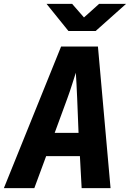

<svg xmlns="http://www.w3.org/2000/svg" viewBox="-39 -970 670 990"><path d="M-19 0 276 -730H466L531 0H382L373 -165H199L138 0ZM243 -285H366L359 -461Q358 -499 355.5 -536.5Q353 -574 352 -595Q345 -574 333.5 -537Q322 -500 308 -462ZM314 -810 201 -950H333L394 -880L472 -950H611L454 -810Z"/></svg>

Font: JetBrains Mono NL ExtraBold
Style: Italic
Weight: 800
Italic angle: -9°
Monospace: yes
Designer: Philipp Nurullin, Konstantin Bulenkov
Foundry: JetBrains
Version: Version 2.305; ttfautohint (v1.8.4.7-5d5b)